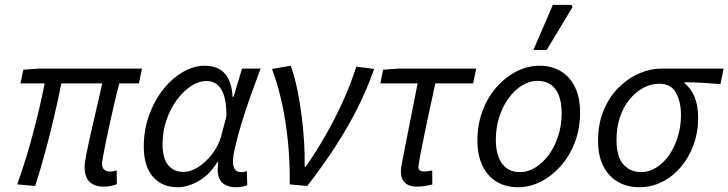

<svg xmlns="http://www.w3.org/2000/svg" viewBox="-20 -774 3058 806"><path d="M416.4 9.5Q374.7 9.5 354.9 -11.8Q335.1 -33 335.1 -72.3Q335.1 -88 342.5 -126.2Q349.8 -164.5 361.5 -215.7Q373.2 -266.8 385.8 -321.4Q398.5 -375.9 409.3 -424H237.6Q223.5 -353.4 206.1 -279.3Q188.7 -205.2 168.9 -132.5Q149.2 -59.7 127.5 6.9L52.4 0Q89.2 -103.5 118.7 -214.2Q148.3 -324.8 167.5 -424H66.2L77.6 -481.4L145.3 -486.1H575.9L563.2 -424H480.9Q470.4 -384.4 460 -340Q449.7 -295.7 440.2 -252.8Q430.7 -209.9 423.5 -174.2Q416.3 -138.5 412.2 -115.2Q408.2 -92 408.2 -87Q408.2 -70.2 417.3 -62Q426.5 -53.7 443.8 -53.7Q448.8 -53.7 455.1 -55.2Q461.3 -56.7 469.6 -59L470.6 -1.1Q461.7 2.6 447.6 6.1Q433.6 9.5 416.4 9.5Z M725.7 12Q659.8 12 621.7 -32.4Q583.6 -76.8 583.6 -158.5Q583.6 -229.9 606.3 -291.8Q628.9 -353.7 666.2 -400Q703.4 -446.4 748.6 -472.2Q793.7 -498.1 838.7 -498.1Q893.1 -498.1 922.7 -466.5Q952.3 -434.8 956.5 -367.7H960.5L996.1 -486.1H1073.8Q1052.9 -430.1 1032.1 -371.7Q1011.3 -313.3 994.8 -259Q978.3 -204.7 968.1 -161.5Q957.9 -118.2 957.9 -93.6Q957.9 -75 965.9 -63.3Q973.9 -51.5 992.5 -51.5Q1000.4 -51.5 1006.1 -53Q1011.9 -54.5 1016.3 -55.5L1017.9 3.8Q1007 7.9 996 9.9Q985 12 969.6 12Q937.7 12 916.6 -3.8Q895.5 -19.5 893.6 -57.8Q893.6 -63.5 894.6 -73.3Q895.5 -83.1 896.2 -93.2H892.2Q860.7 -41.4 814.9 -14.7Q769.1 12 725.7 12ZM749.8 -52.3Q773.9 -52.3 798.8 -65.1Q823.7 -77.9 846.1 -99.8Q868.5 -121.8 885 -148.7Q901.4 -175.6 908.7 -203.5L930.6 -286.5Q930.6 -362.9 909.2 -398.4Q887.8 -433.8 846.3 -433.8Q814.7 -433.8 782.1 -412.6Q749.6 -391.4 722.3 -354.7Q695.1 -318 678.7 -269.9Q662.4 -221.9 662.4 -168.2Q662.4 -109.1 686 -80.7Q709.5 -52.3 749.8 -52.3Z M1196.1 0Q1197.6 -89.7 1189 -177Q1180.3 -264.4 1163.2 -342.7Q1146.2 -421 1121.6 -484.4L1200.6 -498.1Q1216.2 -454.7 1227.5 -401.1Q1238.7 -347.4 1246 -290Q1253.4 -232.6 1256.6 -177Q1259.8 -121.3 1259 -73.6H1263Q1306.9 -136 1347.4 -207.2Q1387.9 -278.4 1421.1 -351.9Q1454.3 -425.5 1475.6 -494.3L1550.7 -484.6Q1520.4 -398.2 1479.2 -316.9Q1438.1 -235.6 1385.9 -155.7Q1333.7 -75.8 1269.7 6.9Z M1731.3 9.5Q1696.9 9.5 1679.9 -7.1Q1662.8 -23.6 1662.8 -53.8Q1662.8 -62.4 1664.5 -72.8Q1666.2 -83.1 1668.3 -95.2L1733.1 -424H1576.8L1588.2 -481.4L1655.2 -486.1H1979L1966.4 -424H1807.4Q1786.4 -329.1 1770.5 -253Q1754.5 -177 1745.5 -129.5Q1736.5 -82.1 1736.5 -72.5Q1736.5 -62.5 1742.9 -58.3Q1749.3 -54.1 1758.7 -54.1Q1769.3 -54.1 1777.7 -55.6Q1786.1 -57.1 1794.5 -58.1L1794.8 0.5Q1780.1 3.9 1765.2 6.7Q1750.4 9.5 1731.3 9.5Z M2155.1 12Q2102.7 12 2064.3 -11.5Q2026 -34.9 2005.1 -78.8Q1984.2 -122.6 1984.2 -183.4Q1984.2 -252.6 2006.1 -309.9Q2028.1 -367.3 2065.6 -409.4Q2103.2 -451.6 2149.6 -474.8Q2195.9 -498.1 2244.2 -498.1Q2296.6 -498.1 2334.9 -474.6Q2373.3 -451.2 2394.2 -407.3Q2415.1 -363.5 2415.1 -302.7Q2415.1 -233.5 2393.1 -176.2Q2371.1 -118.8 2333.6 -76.7Q2296.1 -34.5 2250 -11.3Q2203.9 12 2155.1 12ZM2163 -51.5Q2196.4 -51.5 2227.7 -70.9Q2259 -90.3 2283.8 -124.1Q2308.5 -158 2323.1 -202.7Q2337.8 -247.5 2337.8 -298.2Q2337.8 -364.6 2311.6 -399.6Q2285.5 -434.6 2236.3 -434.6Q2202.9 -434.6 2171.6 -415.4Q2140.2 -396.2 2115.5 -362.3Q2090.8 -328.5 2076.1 -283.7Q2061.5 -239 2061.5 -187.9Q2061.5 -122.4 2087.8 -87Q2114.1 -51.5 2163 -51.5ZM2219.3 -564.4 2300.7 -753.6H2378.5L2383.5 -744.4L2275 -564.4Z M2663.9 12Q2613.9 12 2574.8 -10.1Q2535.7 -32.2 2513.2 -75.7Q2490.6 -119.2 2490.6 -183.2Q2490.6 -254.4 2513.9 -310.6Q2537.2 -366.8 2576.2 -405.8Q2615.3 -444.8 2662.5 -465.5Q2709.7 -486.1 2757.9 -486.1H3017.7L3004.3 -420.6Q2965.1 -424.3 2928.7 -426.3Q2892.2 -428.4 2853.6 -428.8V-424.8Q2881.1 -403.1 2895.9 -366.8Q2910.7 -330.6 2910.7 -279.1Q2910.7 -218.5 2891.4 -165.6Q2872.1 -112.7 2838 -72.8Q2804 -32.8 2759.5 -10.4Q2714.9 12 2663.9 12ZM2671.8 -51.5Q2704.7 -51.5 2734.6 -70.2Q2764.6 -88.8 2787.9 -121.7Q2811.2 -154.7 2824.9 -198.2Q2838.6 -241.8 2838.6 -290.6Q2838.6 -346.9 2817.6 -384.7Q2796.7 -422.6 2747.8 -422.6Q2713.4 -422.6 2681.1 -405.5Q2648.9 -388.3 2623.2 -357.3Q2597.5 -326.2 2582.7 -282.9Q2568 -239.7 2568 -186.4Q2568 -116.4 2596.7 -84Q2625.5 -51.5 2671.8 -51.5Z"/></svg>

Font: Source Sans 3
Style: Italic
Weight: 200
Italic angle: -11°
Designer: Paul D. Hunt
Foundry: Adobe
Version: Version 3.046;hotconv 1.0.118;makeotfexe 2.5.65603